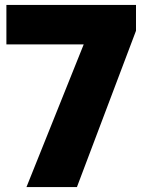

<svg xmlns="http://www.w3.org/2000/svg" viewBox="-20 -760 602 780"><path d="M87.5 0 342.5 -635.5 408 -579.5H6V-740H532.5V-635L292.5 0Z"/></svg>

Font: Encode Sans SemiExpanded ExtraBold
Style: Regular
Weight: 800
Width: 6
Designer: Multiple Designers
Foundry: Impallari Type
Version: Version 3.002